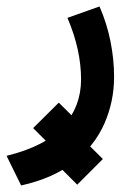

<svg xmlns="http://www.w3.org/2000/svg" viewBox="-39 -299 406 585"><path d="M62 91.3 140.1 13.7 218.3 91.3 140.1 169.4ZM118.2 185.5 196.3 107.9 274.4 185.5 196.3 263.7ZM264.2 -279.3Q286.6 -228 297.6 -173.1Q308.6 -118.2 308.6 -64.9Q308.6 10.7 278.8 78.1Q249 145.5 186.5 194.8Q124 244.1 25.4 266.1L-19 175.8Q99.6 147 153.8 86.2Q208 25.4 208 -57.1Q208 -147.5 166.5 -244.6Z"/></svg>

Font: Vazir Medium WOL-UI
Style: Medium-WOL-UI
Weight: 500
Designer: Saber Rastikerdar
Foundry: Saber Rastikerdar
Version: Version 30.1.0